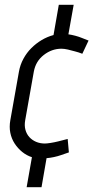

<svg xmlns="http://www.w3.org/2000/svg" viewBox="-20 -653 397 800"><path d="M225 -633H287L265 -510Q279 -508 294 -504Q309 -500 321 -495Q335 -490 349 -484L323 -429Q308 -435 292 -439Q278 -443 263 -446.5Q248 -450 236 -450Q196 -450 162.5 -424Q129 -398 121 -355L85 -152Q81 -130 86 -112Q91 -94 102.5 -81.5Q114 -69 130.5 -62Q147 -55 167 -55Q175 -55 191 -57.5Q207 -60 223 -64Q241 -68 262 -74L267 -18Q251 -12 235 -7Q221 -2 204.5 1.5Q188 5 174 6L153 127H91L113 2Q91 -5 72.5 -20Q54 -35 41 -55Q28 -75 23 -99.5Q18 -124 23 -152L59 -355Q64 -383 77.5 -408Q91 -433 110.5 -452.5Q130 -472 153.5 -486Q177 -500 203 -507Z"/></svg>

Font: Marvel
Style: Bold Italic
Weight: 700
Italic angle: -12°
Designer: Carolina Trebol
Foundry: Carolina Trebol
Version: Version 1.001